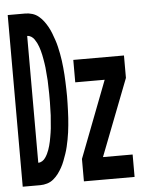

<svg xmlns="http://www.w3.org/2000/svg" viewBox="-53 -777 605 819"><g transform="rotate(-5 250.0 -367.5)"><path d="M11 0V-735H86Q101 -735 116 -730.5Q131 -726 143 -716Q155 -706 164 -694Q173 -682 180.5 -668.5Q188 -655 193.5 -640.5Q199 -626 204 -611.5Q209 -597 212.5 -582Q216 -567 219 -551.5Q222 -536 224 -521Q226 -506 227.5 -490.5Q229 -475 230 -460Q231 -445 231.5 -429.5Q232 -414 232.5 -398.5Q233 -383 233 -368Q233 -352 232.5 -336.5Q232 -321 231.5 -305.5Q231 -290 230 -275Q229 -260 227.5 -244.5Q226 -229 224 -214Q222 -199 219 -183.5Q216 -168 212.5 -153Q209 -138 204 -123.5Q199 -109 193.5 -94.5Q188 -80 180.5 -66.5Q173 -53 164 -41Q155 -29 143 -19Q131 -9 116 -4.5Q101 0 86 0ZM86 -96Q95 -96 103 -101Q111 -106 116.5 -114Q122 -122 126 -130Q130 -138 133 -146.5Q136 -155 138.5 -164Q141 -173 143 -182.5Q145 -192 146.5 -201Q148 -210 149.5 -219Q151 -228 152 -237.5Q153 -247 153.5 -256Q154 -265 155 -274.5Q156 -284 156.5 -293Q157 -302 157 -311.5Q157 -321 157.5 -330.5Q158 -340 158 -349Q158 -358 158 -368Q158 -377 158 -386Q158 -395 157.5 -404.5Q157 -414 157 -423.5Q157 -433 156.5 -442Q156 -451 155 -460.5Q154 -470 153.5 -479Q153 -488 152 -497.5Q151 -507 149.5 -516Q148 -525 146.5 -534Q145 -543 143 -552.5Q141 -562 138.5 -571Q136 -580 133 -588.5Q130 -597 126 -605Q122 -613 116.5 -621Q111 -629 103 -634Q95 -639 86 -639ZM273 0V-96L399 -424H273V-520H490V-424L363 -96H490V0Z"/></g></svg>

Font: Zed Mono
Style: Bold
Weight: 700
Monospace: yes
Designer: Belleve Invis
Foundry: Belleve Invis
Version: Version 1.0.0; ttfautohint (v1.8.4)